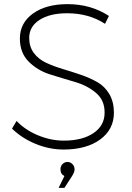

<svg xmlns="http://www.w3.org/2000/svg" viewBox="-20 -721 639 927"><path d="M121 -538Q121 -495 143.5 -465Q166 -435 202.5 -418Q239 -401 282.5 -388Q326 -375 370 -360Q414 -345 450 -324.5Q486 -304 508 -266.5Q530 -229 530 -177Q530 -96 463.5 -47.5Q397 1 287 1Q218 1 151.5 -26.5Q85 -54 38 -100L60 -137Q102 -93 164 -67.5Q226 -42 288 -42Q378 -42 431.5 -78.5Q485 -115 485 -176Q486 -236 444 -272Q402 -308 341.5 -325.5Q281 -343 221 -362Q161 -381 118.5 -423.5Q76 -466 76 -535Q76 -610 139 -655.5Q202 -701 306 -701Q419 -701 506 -644L487 -606Q409 -657 304 -657Q221 -657 171 -625Q121 -593 121 -538ZM340 97Q340 110 328 129L291 186H263L291 129Q272 120 272 96Q272 81 282 71Q292 61 306 61Q320 61 330 71.5Q340 82 340 97Z"/></svg>

Font: Montserrat Ultra Light
Style: Regular
Weight: 200
Designer: Julieta Ulanovsky
Foundry: Julieta Ulanovsky
Version: Version 3.100;PS 003.100;hotconv 1.0.88;makeotf.lib2.5.64775